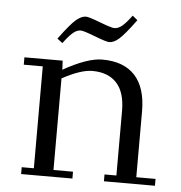

<svg xmlns="http://www.w3.org/2000/svg" viewBox="-48 -677 680 723"><g transform="rotate(5 292.0 -315.5)"><path d="M32.2 -411.1V-439H176.8L178.2 -411.1V-404.8Q269.5 -456.1 325.2 -456.1Q406.7 -456.1 449 -410.2Q491.2 -364.3 491.2 -274.9V-25.9H564V0H371.1V-25.9H416V-270Q416 -340.3 383.8 -375.2Q351.6 -410.2 292 -410.2Q248 -410.2 178.2 -372.1V-25.9H252V0H58.1V-25.9H104V-411.1ZM149.9 -520Q192.4 -577.6 212.6 -594.7Q232.9 -611.8 250 -611.8Q260.7 -611.8 304.7 -595Q348.6 -578.1 359.9 -578.1Q374.5 -578.1 389.2 -590.3Q403.8 -602.5 424.8 -630.9L443.8 -615.2Q401.4 -557.6 381.8 -540.8Q362.3 -523.9 345.2 -523.9Q334 -523.9 289.8 -541Q245.6 -558.1 234.9 -558.1Q220.2 -558.1 205.6 -545.7Q190.9 -533.2 169.9 -504.9Z"/></g></svg>

Font: Dehuti Alt
Style: Book
Weight: 400
Version: Version 1.2